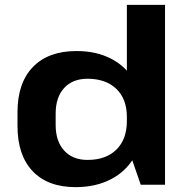

<svg xmlns="http://www.w3.org/2000/svg" viewBox="-20 -760 771 790"><path d="M291 10Q177 10 114.5 -55.5Q52 -121 52 -242V-298Q52 -419 115.5 -484.5Q179 -550 295 -550Q377 -550 438 -518Q499 -486 533 -427.5Q567 -369 567 -289V-255Q567 -174 533 -114.5Q499 -55 436.5 -22.5Q374 10 291 10ZM340 -102Q416 -102 459 -144.5Q502 -187 502 -262V-279Q502 -353 458.5 -394.5Q415 -436 340 -436Q279 -436 244 -398Q209 -360 209 -292V-246Q209 -179 244 -140.5Q279 -102 340 -102ZM502 -165V-740H659V0H559Z"/></svg>

Font: Pathway Extreme 72pt
Style: Bold
Weight: 700
Designer: Eduardo Rodriguez Tunni
Foundry: Eduardo Rodriguez Tunni
Version: Version 1.001;gftools[0.9.26]